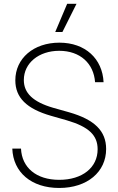

<svg xmlns="http://www.w3.org/2000/svg" viewBox="-20 -959 611 991"><path d="M285.6 11.2C430.7 11.2 527.8 -71.8 527.8 -189.9C527.8 -283.2 467.8 -341.8 336.9 -379.4L253.9 -402.8C150.4 -433.1 103 -478.5 103 -545.9C103 -633.8 180.7 -696.8 285.6 -696.8C394 -696.8 463.9 -631.3 470.7 -534.7H514.6C508.8 -655.8 420.4 -738.8 286.6 -738.8C153.3 -738.8 59.1 -657.7 59.1 -544.4C59.1 -455.1 117.2 -397.5 243.2 -361.3L325.2 -337.9C438.5 -304.7 483.9 -260.7 483.9 -188.5C483.9 -93.8 404.8 -30.8 285.6 -30.8C167 -30.8 92.8 -94.2 88.4 -191.9H43.5C47.9 -69.8 141.6 11.2 285.6 11.2ZM265.1 -793.9H302.2L375 -939.5H326.7Z"/></svg>

Font: Raveo Display Display ExLight
Style: Regular
Weight: 200
Designer: Jakub Foglar, Rasmus Andersson (Inter)
Foundry: Jakubfoglar.com
Version: Version 1.100;Glyphs 3.2.3 (3260)